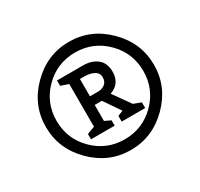

<svg xmlns="http://www.w3.org/2000/svg" viewBox="-138 -846 1039 997"><g transform="rotate(-30 381.0 -348.0)"><path d="M608.5 -575.5Q705 -479 705 -348Q705 -217 608.5 -120.5Q512 -24 381 -24Q250 -24 153.5 -120.5Q57 -217 57 -348Q57 -479 153.5 -575.5Q250 -672 381 -672Q512 -672 608.5 -575.5ZM197 -164Q273 -88 381 -88Q489 -88 565 -164Q641 -240 641 -348Q641 -456 565 -532Q489 -608 381 -608Q273 -608 197 -532Q121 -456 121 -348Q121 -240 197 -164ZM553 -176H412V-210L444 -223L377 -321H334V-225L370 -208V-176H228V-208L274 -225V-481L228 -497V-529H384Q435 -529 468 -503Q501 -477 501 -424Q501 -353 435 -330L508 -227L553 -210ZM335 -372H383Q408 -372 425 -385.5Q442 -399 442 -425Q442 -451 418.5 -463.5Q395 -476 361 -476H335Z"/></g></svg>

Font: Belgrano
Style: Regular
Weight: 400
Designer: Daniel Hernandez
Foundry: Daniel Hernndez
Version: Version 1.003